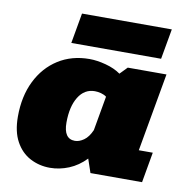

<svg xmlns="http://www.w3.org/2000/svg" viewBox="-82 -820 910 911"><g transform="rotate(10 372.5 -364.5)"><path d="M216.8 8.8Q164.6 8.8 120.8 -14.4Q77.1 -37.6 51.3 -85Q25.4 -132.3 25.4 -204.6Q25.4 -302.2 61.8 -376Q98.1 -449.7 163.1 -491Q228 -532.2 313.5 -532.2Q349.6 -532.2 392.3 -520.8Q435.1 -509.3 464.4 -488.3L498.5 -523.4H685.1L618.2 -146.5H685.5L659.7 0H411.1L388.7 -65.9Q352.1 -27.8 307.4 -9.5Q262.7 8.8 216.8 8.8ZM311.5 -137.7Q332.5 -137.7 354.5 -153.3Q376.5 -168.9 391.6 -203.6L420.9 -369.6Q410.2 -377.9 394.5 -382.1Q378.9 -386.2 364.7 -386.2Q314.5 -386.2 285.9 -339.8Q257.3 -293.5 257.3 -216.3Q257.3 -137.7 311.5 -137.7ZM214.4 -592.3 240.2 -738.3H672.9L647 -592.3Z"/></g></svg>

Font: Bevan
Style: Italic
Weight: 400
Italic angle: -10°
Designer: Vernon Adams
Foundry: Vernon Adams
Version: Version 2.100; ttfautohint (v1.8.3)